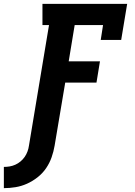

<svg xmlns="http://www.w3.org/2000/svg" viewBox="-79 -755 699 995"><path d="M-59 220V110Q-44 110 -29 107.5Q-14 105 0.5 98.5Q15 92 27.5 81.5Q40 71 49 58Q58 45 63.5 30Q69 15 71 0L175 -625H141V-735H580L549 -548H443L455 -625H308L277 -437H439L421 -327H259L204 0Q199 30 188.5 60Q178 90 160 116.5Q142 143 116 163.5Q90 184 61 197Q32 210 1.5 215Q-29 220 -59 220Z"/></svg>

Font: Iosevka Etoile XBdObl
Style: Regular
Weight: 800
Italic angle: -9°
Designer: Belleve Invis
Foundry: Belleve Invis
Version: Version 15.5.2; ttfautohint (v1.8.4)